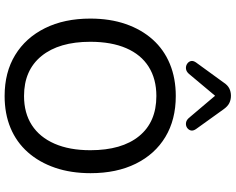

<svg xmlns="http://www.w3.org/2000/svg" viewBox="-112 -874 996 811"><g transform="rotate(90 385.5 -469.0)"><path d="M386 9Q286 9 213 -35.5Q140 -80 99.5 -161.5Q59 -243 59 -353Q59 -436 82 -502.5Q105 -569 147.5 -616.5Q190 -664 250.5 -689Q311 -714 386 -714Q486 -714 559 -670Q632 -626 672 -545Q712 -464 712 -354Q712 -271 689 -204Q666 -137 623.5 -89Q581 -41 521 -16Q461 9 386 9ZM386 -73Q458 -73 509 -106Q560 -139 587.5 -202Q615 -265 615 -353Q615 -486 555.5 -559Q496 -632 386 -632Q314 -632 262.5 -599.5Q211 -567 184 -504.5Q157 -442 157 -353Q157 -221 217 -147Q277 -73 386 -73ZM292 -769Q282 -758 270.5 -757Q259 -756 250 -762Q241 -768 238.5 -777.5Q236 -787 244 -799L329 -916Q340 -933 354 -940Q368 -947 385 -947Q402 -947 416 -940Q430 -933 442 -916L526 -799Q534 -787 531.5 -777.5Q529 -768 520.5 -762Q512 -756 500.5 -757Q489 -758 479 -769L385 -880Z"/></g></svg>

Font: Nunito Medium
Style: Regular
Weight: 500
Designer: Vernon Adams
Foundry: Vernon Adams
Version: Version 3.601